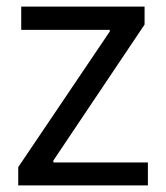

<svg xmlns="http://www.w3.org/2000/svg" viewBox="-20 -560 500 579"><path d="M35 -56 311 -465V-470H44V-540H416V-486L141 -76V-70H426V-1H35Z"/></svg>

Font: Encode Sans Narrow
Style: Regular
Weight: 400
Designer: Pablo Impallari, Andres Torresi
Foundry: Pablo Impallari, Andres Torresi
Version: Version 1.000; ttfautohint (v1.00) -l 8 -r 50 -G 200 -x 14 -